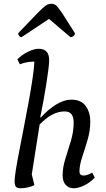

<svg xmlns="http://www.w3.org/2000/svg" viewBox="-20 -995 569 1027"><path d="M92 12Q71 12 64.5 3Q58 -6 58 -26Q58 -44 65 -87.5Q72 -131 83.5 -190Q95 -249 108 -316Q121 -383 133 -448.5Q145 -514 153.5 -570.5Q162 -627 164 -665Q159 -665 153 -665Q138 -665 121 -661.5Q104 -658 86 -651L73 -678Q100 -704 131.5 -719Q163 -734 187 -734Q243 -734 243 -673Q243 -656 238.5 -620.5Q234 -585 227 -541Q220 -497 211.5 -451Q203 -405 195 -367H199Q238 -410 280.5 -436Q323 -462 361 -462Q414 -462 438.5 -428Q463 -394 463 -345Q463 -296 448.5 -247Q434 -198 419.5 -154.5Q405 -111 405 -78Q405 -56 427 -56Q447 -56 473 -72L487 -45Q461 -18 430 -3Q399 12 374 12Q348 12 331.5 -6Q315 -24 315 -57Q315 -100 330 -147Q345 -194 359.5 -242.5Q374 -291 374 -340Q374 -399 326 -399Q293 -399 260.5 -382.5Q228 -366 192 -329L150 -62L164 -5Q147 4 126 8Q105 12 92 12ZM254 -975Q265 -975 273.5 -970.5Q282 -966 294 -950.5Q306 -935 326.5 -903Q347 -871 381 -817Q381 -809 373.5 -802.5Q366 -796 357 -796L242 -894L95 -796Q89 -796 83 -802.5Q77 -809 77 -817Q129 -871 159.5 -903Q190 -935 207 -950.5Q224 -966 234 -970.5Q244 -975 254 -975Z"/></svg>

Font: Petrona Medium
Style: Italic
Weight: 500
Italic angle: -9°
Designer: Ringo R. Seeber
Foundry: Ringo R. Seeber
Version: Version 2.001; ttfautohint (v1.8.3)